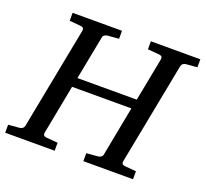

<svg xmlns="http://www.w3.org/2000/svg" viewBox="-132 -810 1016 949"><g transform="rotate(20 376.0 -335.5)"><path d="M709 -624Q699.7 -623 693.6 -618.4Q687.5 -613.8 685.1 -604L581.1 -65.9Q579.6 -58.6 583.5 -53.2Q587.4 -47.9 601.1 -46.9L657.2 -42V0H396V-42L456.1 -46.9Q464.8 -47.9 471.7 -52.5Q478.5 -57.1 480 -65.9L529.8 -326.2H217.8L168 -65.9Q166.5 -58.6 170.4 -53.2Q174.3 -47.9 187 -46.9L245.1 -42V0H-15.1V-42L42 -46.9Q62.5 -48.3 66.9 -65.9L170.9 -604Q172.4 -612.3 168.5 -617.7Q164.6 -623 150.9 -624L95.2 -628.9V-670.9H355V-628.9L295.9 -624Q287.1 -623 280.3 -618.4Q273.4 -613.8 272 -604L228 -376H540L584 -604Q585.4 -612.3 581.5 -617.7Q577.6 -623 564 -624L506.8 -628.9V-670.9H767.1V-628.9Z"/></g></svg>

Font: Charis SIL Cyr
Style: Italic
Weight: 400
Italic angle: -11°
Foundry: SIL International
Version: Version 5.000